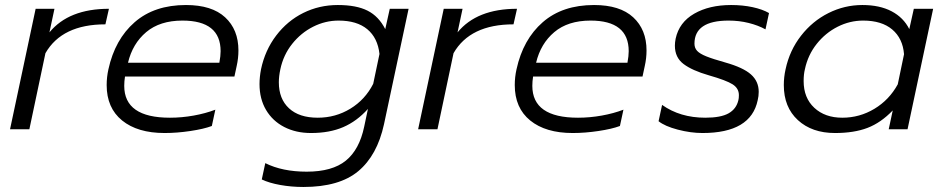

<svg xmlns="http://www.w3.org/2000/svg" viewBox="-20 -515 3751 765"><path d="M122 -480H197L177 -386Q254 -480 414 -480L400 -418Q227 -418 161 -303L97 0H20Z M405 -176Q405 -208 412 -239Q438 -358 516.5 -426.5Q595 -495 721 -495Q824 -495 877 -446Q930 -397 930 -314Q930 -283 923 -252L914 -210H478Q475 -191 475 -173Q475 -46 657 -46Q704 -46 751.5 -54.5Q799 -63 838 -78L824 -13Q792 -1 738.5 7Q685 15 636 15Q528 15 466.5 -35Q405 -85 405 -176ZM854 -265Q859 -292 859 -311Q859 -433 707 -433Q617 -433 562.5 -387Q508 -341 490 -265Z M1023 200 1037 135Q1105 169 1202 169Q1304 169 1358 125Q1412 81 1431 -10L1446 -81Q1402 -32 1347.5 -8.5Q1293 15 1219 15Q1159 15 1112.5 -9Q1066 -33 1040 -77Q1014 -121 1014 -180Q1014 -208 1020 -239Q1036 -315 1080.5 -373.5Q1125 -432 1188.5 -463.5Q1252 -495 1326 -495Q1400 -495 1444.5 -472.5Q1489 -450 1515 -399L1533 -480H1608L1510 -20Q1483 104 1407.5 167Q1332 230 1189 230Q1141 230 1096.5 222Q1052 214 1023 200ZM1467 -181 1492 -300Q1485 -364 1443.5 -398.5Q1402 -433 1329 -433Q1276 -433 1227.5 -408.5Q1179 -384 1144 -340Q1109 -296 1097 -239Q1091 -211 1091 -187Q1091 -121 1131.5 -83.5Q1172 -46 1246 -46Q1317 -46 1376 -82Q1435 -118 1467 -181Z M1748 -480H1823L1803 -386Q1880 -480 2040 -480L2026 -418Q1853 -418 1787 -303L1723 0H1646Z M2031 -176Q2031 -208 2038 -239Q2064 -358 2142.5 -426.5Q2221 -495 2347 -495Q2450 -495 2503 -446Q2556 -397 2556 -314Q2556 -283 2549 -252L2540 -210H2104Q2101 -191 2101 -173Q2101 -46 2283 -46Q2330 -46 2377.5 -54.5Q2425 -63 2464 -78L2450 -13Q2418 -1 2364.5 7Q2311 15 2262 15Q2154 15 2092.5 -35Q2031 -85 2031 -176ZM2480 -265Q2485 -292 2485 -311Q2485 -433 2333 -433Q2243 -433 2188.5 -387Q2134 -341 2116 -265Z M2604 -32 2618 -97Q2690 -46 2790 -46Q2852 -46 2883 -63.5Q2914 -81 2922 -116Q2924 -123 2924 -136Q2924 -163 2899 -179Q2874 -195 2804 -215Q2738 -234 2703.5 -260Q2669 -286 2669 -333Q2669 -346 2672 -361Q2686 -426 2746 -460.5Q2806 -495 2893 -495Q2939 -495 2978.5 -486.5Q3018 -478 3044 -463L3030 -398Q3001 -414 2963 -423.5Q2925 -433 2883 -433Q2747 -433 2747 -341Q2747 -324 2757.5 -312.5Q2768 -301 2794 -290.5Q2820 -280 2870 -266Q2941 -246 2972 -218.5Q3003 -191 3003 -149Q3003 -132 2999 -116Q2972 15 2779 15Q2732 15 2680.5 1.5Q2629 -12 2604 -32Z M3103 -176Q3103 -208 3110 -239Q3126 -314 3171.5 -372.5Q3217 -431 3281 -463Q3345 -495 3416 -495Q3485 -495 3532.5 -470Q3580 -445 3603 -399L3621 -480H3698L3596 0H3521L3537 -75Q3490 -26 3436.5 -5.5Q3383 15 3307 15Q3215 15 3159 -36.5Q3103 -88 3103 -176ZM3557 -179 3582 -299Q3577 -362 3535 -397.5Q3493 -433 3419 -433Q3366 -433 3317.5 -408.5Q3269 -384 3234 -340Q3199 -296 3187 -239Q3182 -219 3182 -192Q3182 -125 3224.5 -85.5Q3267 -46 3336 -46Q3405 -46 3464 -81.5Q3523 -117 3557 -179Z"/></svg>

Font: Prompt Light
Style: Italic
Weight: 300
Italic angle: -12°
Designer: Katatrad Team
Foundry: CadsonDemak
Version: Version 1.000